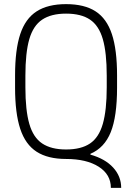

<svg xmlns="http://www.w3.org/2000/svg" viewBox="-20 -760 640 930"><path d="M517 150Q517 85 458 47.5Q399 10 300 10Q212 10 157.5 -25Q103 -60 78 -136Q53 -212 53 -335V-395Q53 -519 78 -594.5Q103 -670 157.5 -705Q212 -740 300 -740Q389 -740 443 -705Q497 -670 522 -594.5Q547 -519 547 -395V-335Q547 -196 516.5 -120Q486 -44 418 -15V-11Q489 9 528 51.5Q567 94 567 150ZM300 -36Q373 -36 416 -65Q459 -94 478 -160Q497 -226 497 -337V-393Q497 -505 478 -570.5Q459 -636 416 -665Q373 -694 300 -694Q228 -694 184.5 -665Q141 -636 122 -570.5Q103 -505 103 -393V-337Q103 -226 122 -160Q141 -94 184.5 -65Q228 -36 300 -36Z"/></svg>

Font: M PLUS Code Latin 60 Light
Style: Regular
Weight: 300
Width: 7
Monospace: yes
Designer: Coji Morishita
Foundry: UNDERFOREST DESIGN
Version: Version 1.005; ttfautohint (v1.8.3)